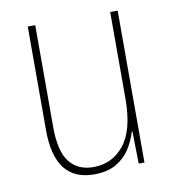

<svg xmlns="http://www.w3.org/2000/svg" viewBox="-66 -586 596 656"><g transform="rotate(-10 231.5 -258.5)"><path d="M385 -527V0H365L363 -112H361Q352 -82 334.5 -54Q317 -26 286.5 -8Q256 10 209 10Q73 10 73 -167V-527H99V-173Q99 -90 128 -52.5Q157 -15 211 -15Q277 -15 318 -66.5Q359 -118 359 -227V-527Z"/></g></svg>

Font: Noto Sans Bengali Condensed Thin
Style: Regular
Weight: 100
Width: 3
Designer: Joana Ranito - Universal Thirst; Jelle Bosma - Monotype Design Team
Foundry: Universal Thirst ehf.
Version: Version 3.000; ttfautohint (v1.8.4.7-5d5b)